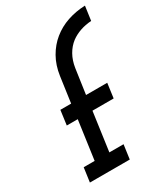

<svg xmlns="http://www.w3.org/2000/svg" viewBox="-186 -838 812 926"><g transform="rotate(-30 220.5 -375.5)"><path d="M46 -79 35 0H257L268 -79H189L219 -294H337L348 -375H230L250 -514Q256 -553 273 -583Q290 -613 316 -633Q339 -650 368 -660Q397 -670 430 -672L441 -751Q389 -749 343 -733.5Q297 -718 260 -688Q224 -659 199.5 -616Q175 -573 167 -517L147 -375H87L76 -294H137L107 -79Z"/></g></svg>

Font: Josefin Slab Thin
Style: Bold Italic
Weight: 700
Italic angle: -12°
Version: Version 2.000